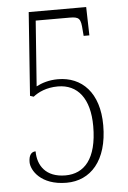

<svg xmlns="http://www.w3.org/2000/svg" viewBox="-52 -753 534 802"><g transform="rotate(-5 214.5 -352.0)"><path d="M195 10C295 10 368 -67 368 -216C368 -353 296 -424 196 -424C158 -424 128 -414 105 -402L125 -676H267C308 -676 314 -668 317 -619L319 -595H343L340 -714H99L74 -365L89 -360C110 -377 145 -394 193 -394C276 -394 326 -332 326 -216C326 -78 271 -21 193 -21C110 -21 77 -73 77 -132C59 -132 48 -118 48 -89C48 -56 86 10 195 10Z"/></g></svg>

Font: Noto Serif Devanagari ExtraCondensed ExtraLight
Style: Regular
Weight: 200
Width: 2
Designer: Universal Thirst, Indian Type Foundry and the Monotype Design Team
Foundry: Monotype Imaging Inc.
Version: Version 2.004